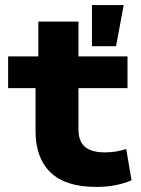

<svg xmlns="http://www.w3.org/2000/svg" viewBox="-20 -725 555 756"><path d="M359 11Q238 11 179 -46Q120 -103 120 -209V-378H12V-503H131V-640H289V-503H482V-378H289V-215Q289 -168 315 -146.5Q341 -125 393 -125Q416 -125 437 -128.5Q458 -132 477 -138L498 -15Q467 -2 433 4.5Q399 11 359 11ZM342 -543V-705H467L437 -543Z"/></svg>

Font: Nunito Sans 7pt SemiExpanded ExtraBold
Style: Regular
Weight: 800
Width: 6
Designer: Vernon Adams
Foundry: Vernon Adams
Version: Version 3.101;gftools[0.9.27]